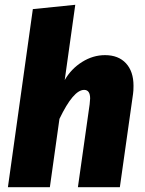

<svg xmlns="http://www.w3.org/2000/svg" viewBox="-20 -781 603 801"><path d="M537 -423Q537 -401 535 -389L480 0H305L354 -346L356 -370Q356 -406 331 -406Q286 -406 228 -285L188 0H13L117 -743L294 -761L250 -447Q277 -494 322.5 -522.5Q368 -551 418 -551Q474 -551 505.5 -517Q537 -483 537 -423Z"/></svg>

Font: Trujillo ExtraBold
Style: Italic
Weight: 800
Italic angle: -8°
Designer: Fira Sans original fonts by bBox Type GmbH, Carrois Corporate GbR, & Edenspiekermann AG / Changes by Cristiano Sobral
Foundry: Fira Sans original fonts by bBox Type GmbH, Carrois Corporate GbR, & Edenspiekermann AG / Changes by Cristiano Sobral
Version: Version 4.301;July 28, 2020;FontCreator 13.0.0.2655 64-bit